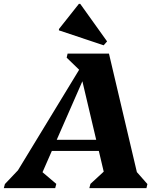

<svg xmlns="http://www.w3.org/2000/svg" viewBox="-75 -965 831 985"><path d="M-55.4 0 -49.8 -20.8 57.4 -133.8 -22.2 -26.8 381.4 -690H484L638.4 -34.4L591.2 -122.8L681.2 -20.8L676.4 0H383.4L389 -21.6L497.4 -121.6L470.4 -28L341.6 -573.6H358.8L123 -35.6L111.4 -108.4L213.8 -21.6L208.2 0ZM138.4 -190.8 149.4 -247.8H486.4L475.4 -190.8ZM348.2 -590.6 267 -669.2 271.8 -690H424.6V-590.6ZM456.8 -732.6 227.4 -809.2V-816L329.8 -945.2H336.6L474.4 -752.6Z"/></svg>

Font: Platypi Light
Style: Italic
Weight: 300
Italic angle: -13°
Designer: David Sargent
Foundry: Bolt Cutter Type
Version: Version 1.200